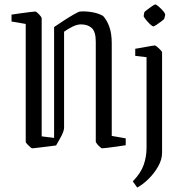

<svg xmlns="http://www.w3.org/2000/svg" viewBox="-20 -660 810 866"><path d="M412 -21V-472Q412 -517 394 -533.5Q376 -550 345 -550Q328 -550 307.5 -540Q287 -530 269 -517V-83Q269 -77 265 -65Q261 -53 250 -34L233 -4Q219 -2 194.5 1Q170 4 149 6.5Q128 9 125 9Q123 9 116 3Q109 -3 102.5 -10Q96 -17 96 -20V-552L32 -563V-594Q45 -596 69 -599.5Q93 -603 114.5 -605.5Q136 -608 140 -608Q142 -608 149 -602Q156 -596 162 -588.5Q168 -581 168 -578V-45L224 -38V-538Q243 -551 267.5 -567Q292 -583 313 -595Q334 -607 341 -608Q366 -610 395.5 -605Q425 -600 445 -588Q462 -570 473 -539.5Q484 -509 484 -465V-47L547 -36V-5Q535 -3 511 0.5Q487 4 465.5 6.5Q444 9 440 9Q438 9 431 3Q424 -3 418 -10.5Q412 -18 412 -21ZM631 -605Q632 -607 643 -615.5Q654 -624 665.5 -632Q677 -640 680 -640Q684 -640 695.5 -630.5Q707 -621 716.5 -609.5Q726 -598 725 -592L721 -576Q720 -573 709 -564.5Q698 -556 686.5 -548.5Q675 -541 672 -541Q667 -541 656.5 -551Q646 -561 637 -572.5Q628 -584 628 -588ZM599 186 579 158Q615 121 628 84Q641 47 641 6V-402L590 -408V-440Q590 -440 602 -442Q614 -444 630.5 -447Q647 -450 660.5 -452.5Q674 -455 678 -455Q681 -455 689 -448.5Q697 -442 704 -434.5Q711 -427 711 -424V29Q711 59 694 89.5Q677 120 651.5 145.5Q626 171 599 186Z"/></svg>

Font: Grenze Gotisch Light
Style: Regular
Weight: 300
Designer: Renata Polastri
Foundry: Omnibus-Type
Version: Version 1.001